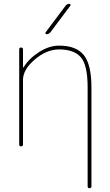

<svg xmlns="http://www.w3.org/2000/svg" viewBox="-20 -770 577 1010"><path d="M81 -10V-510Q81 -520 91 -520Q101 -520 101 -510V-416Q101 -415 102 -415Q104 -415 104 -416Q133 -463 186 -496.5Q239 -530 291 -530Q381 -530 421 -480Q461 -430 461 -310V210Q461 220 451 220Q441 220 441 210V-310Q441 -428 405 -469Q369 -510 291 -510Q225 -510 163 -457Q101 -404 101 -350V-10Q101 0 91 0Q81 0 81 -10ZM225 -590Q221 -590 219.5 -593.5Q218 -597 220 -600L325 -740Q333 -750 345 -750Q349 -750 350.5 -746.5Q352 -743 350 -740L245 -600Q237 -590 225 -590Z"/></svg>

Font: Rounded Mplus 1c Thin
Style: Regular
Weight: 250
Version: Version 1.059.20150529